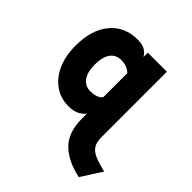

<svg xmlns="http://www.w3.org/2000/svg" viewBox="-205 -671 1068 1068"><g transform="rotate(45 329.0 -136.5)"><path d="M580 250Q476 228 419 171.5Q362 115 362 5V-32Q328.5 12 262 12Q198.5 12 150.8 -21.5Q103 -55 76.5 -115Q50 -175 50 -255Q50 -379.5 109.5 -451.2Q169 -523 271 -523Q305 -523 326.5 -512Q348 -501 362 -477V-511H512V4Q512 43 526.2 65.5Q540.5 88 572.5 101.8Q604.5 115.5 658 128ZM287 -133Q315.5 -133 335.8 -141.2Q356 -149.5 362 -163V-350Q332.5 -378 287 -378Q245 -378 222.5 -346.5Q200 -315 200 -255Q200 -197.5 223 -165.2Q246 -133 287 -133Z"/></g></svg>

Font: Overpass Black
Style: Regular
Weight: 900
Designer: Delve Withrington, Dave Bailey, Thomas Jockin
Foundry: Delve Fonts LLC
Version: Version 4.000; ttfautohint (v1.8.3)